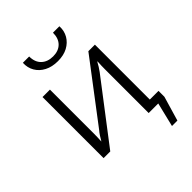

<svg xmlns="http://www.w3.org/2000/svg" viewBox="-238 -816 1078 1078"><g transform="rotate(-45 300.5 -277.5)"><path d="M443 -49H569V-2L526 144H483L518 0H443ZM500 -485V0H442V-348Q442 -363 442.5 -377.5Q443 -392 444 -408H442Q436 -396 427 -382Q418 -368 410 -357L137 0H84V-485H143V-138Q143 -123 142.5 -108Q142 -93 141 -76H142Q150 -90 159 -104Q168 -118 177 -128L448 -485ZM381 -699H432Q434 -661 416.5 -631Q399 -601 366.5 -583.5Q334 -566 288 -566Q242 -566 208.5 -583.5Q175 -601 157.5 -631Q140 -661 142 -699H192Q192 -654 218 -629Q244 -604 288 -604Q331 -604 356 -629Q381 -654 381 -699Z"/></g></svg>

Font: Exo 2 Light
Style: Regular
Weight: 300
Designer: Natanael Gama
Foundry: Natanael Gama
Version: Version 2.010